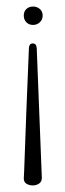

<svg xmlns="http://www.w3.org/2000/svg" viewBox="-20 -562 200 587"><path d="M81.1 -485.8Q68.4 -485.8 60.5 -493.9Q52.7 -502 52.7 -514.6Q52.7 -526.9 60.5 -534.4Q68.4 -542 81.1 -542Q93.3 -542 101.8 -534.4Q110.4 -526.9 110.4 -514.6Q110.4 -502 101.8 -493.9Q93.3 -485.8 81.1 -485.8ZM80.1 4.9Q69.8 4.9 61.3 0Q52.7 -4.9 52.7 -17.1Q52.7 -17.1 53 -21Q53.2 -24.9 54 -43.2Q54.7 -61.5 56.2 -103.5Q57.6 -145.5 60.5 -220.7Q63.5 -295.9 68.4 -415Q69.3 -429.2 80.1 -429.2Q91.3 -429.2 92.3 -415L107.9 -18.1Q107.9 -6.3 99.4 -0.7Q90.8 4.9 80.1 4.9Z"/></svg>

Font: Gruppo
Style: Regular
Weight: 400
Designer: Vernon Adams
Foundry: Vernon Adams
Version: Version 1.001; ttfautohint (v1.8.4.7-5d5b);gftools[0.9.28]